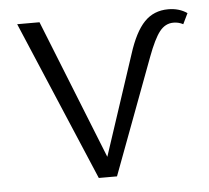

<svg xmlns="http://www.w3.org/2000/svg" viewBox="-41 -514 605 557"><g transform="rotate(-5 261.5 -235.0)"><path d="M523 -454 508 -423Q495 -430 480 -430Q456 -430 439.5 -409Q423 -388 404 -337L278 0H225L28 -465H93L255 -59L351 -350Q371 -413 398.5 -441.5Q426 -470 468 -470Q500 -470 523 -454Z"/></g></svg>

Font: Ysabeau SC Semilight
Style: Regular
Weight: 300
Designer: Christian Thalmann (Catharsis Fonts)
Version: Version 0.003